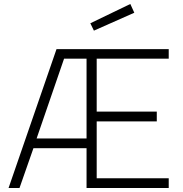

<svg xmlns="http://www.w3.org/2000/svg" viewBox="-20 -945 918 965"><path d="M415 0V-200H148L78 0H23L264 -698H828V-650H466V-384H768V-335H466V-49H828V0ZM302 -650 164 -249H415V-650ZM434 -828 635 -925 655 -881 452 -791Z"/></svg>

Font: TitilliumText
Style: Light
Weight: 300
Designer: Accademia di Belle Arti di Urbino and others
Foundry: Accademia di Belle Arti di Urbino and others.
Version: Version 60.001